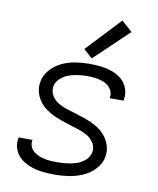

<svg xmlns="http://www.w3.org/2000/svg" viewBox="-86 -834 748 910"><g transform="rotate(10 288.0 -379.5)"><path d="M239 8Q273 8 306.5 3Q340 -2 373 -16Q406 -30 431.5 -57.5Q457 -85 462 -119Q466 -143 460 -165.5Q454 -188 441.5 -206.5Q429 -225 411.5 -239Q394 -253 373 -263Q352 -273 330.5 -280.5Q309 -288 287 -294.5Q265 -301 243 -308Q221 -315 201.5 -326.5Q182 -338 169.5 -358.5Q157 -379 161 -403Q165 -425 183 -441.5Q201 -458 223 -465.5Q245 -473 266.5 -476Q288 -479 310 -479Q332 -479 353.5 -476Q375 -473 394 -464.5Q413 -456 425.5 -438Q438 -420 434 -398Q434 -396 433 -394H500Q501 -398 501 -401Q506 -429 496 -455Q486 -481 465.5 -497.5Q445 -514 419 -523Q393 -532 365.5 -535Q338 -538 310 -538Q278 -538 245 -533Q212 -528 180.5 -513.5Q149 -499 125 -472Q101 -445 96 -412Q92 -388 98 -365Q104 -342 116.5 -324Q129 -306 146.5 -292Q164 -278 184.5 -268Q205 -258 227 -250.5Q249 -243 271 -236Q293 -229 315 -222Q337 -215 356.5 -203.5Q376 -192 388.5 -172Q401 -152 397 -128Q393 -105 373.5 -88Q354 -71 331 -64Q308 -57 285 -54.5Q262 -52 240 -52Q221 -52 203 -53.5Q185 -55 168 -60Q151 -65 136 -74Q121 -83 112.5 -98.5Q104 -114 107 -132Q107 -134 108 -136H42Q40 -133 40 -129Q35 -100 46.5 -74Q58 -48 79.5 -32Q101 -16 127.5 -7Q154 2 182.5 5Q211 8 239 8ZM317 -565 481 -721 429 -767 275 -603Z"/></g></svg>

Font: Iosevka Sparkle Light Oblique
Style: Regular
Weight: 300
Italic angle: -9°
Designer: Belleve Invis
Foundry: Belleve Invis
Version: Version 4.5.0; ttfautohint (v1.8.3)